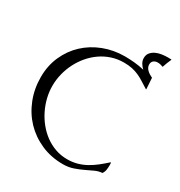

<svg xmlns="http://www.w3.org/2000/svg" viewBox="-168 -813 877 938"><g transform="rotate(30 270.5 -344.0)"><path d="M507.3 -645.5Q500 -648.4 492.4 -650.1Q484.9 -651.9 477.1 -651.9Q463.4 -651.9 454.1 -644.5Q444.8 -637.2 444.8 -622.6Q444.8 -613.3 449 -605.7Q453.1 -598.1 459.7 -592Q466.3 -585.9 474.1 -581.3Q481.9 -576.7 489.3 -573.2L493.2 -511.7L492.2 -509.3Q470.7 -522.5 453.4 -533.7Q436 -544.9 418.5 -552.7Q400.9 -560.5 380.9 -564.9Q360.8 -569.3 334.5 -569.3Q298.3 -569.3 265.9 -558.6Q233.4 -547.9 206.1 -528.8Q178.7 -509.8 156.7 -483.9Q134.8 -458 119.4 -427.7Q104 -397.5 95.7 -363.8Q87.4 -330.1 87.4 -295.9Q87.4 -262.7 95.5 -229.7Q103.5 -196.8 118.7 -166Q133.8 -135.3 155.3 -108.9Q176.8 -82.5 203.4 -63Q230 -43.5 261.7 -32.2Q293.5 -21 328.6 -21Q358.4 -21 384.5 -28.3Q410.6 -35.6 433.8 -48.6Q457 -61.5 478.5 -78.6Q500 -95.7 521.5 -115.2L523.4 -111.8Q523.4 -108.9 523.7 -105.7Q523.9 -102.5 523.9 -99.6Q523.9 -86.9 522 -73.7Q520 -60.5 512.2 -49.3Q492.7 -48.3 472.4 -39.1Q452.1 -29.8 429.4 -18.8Q406.7 -7.8 380.4 1.2Q354 10.3 322.8 10.3Q255.9 10.3 199.7 -14.4Q143.6 -39.1 103 -81.5Q62.5 -124 39.8 -181.6Q17.1 -239.3 17.1 -305.2Q17.1 -369.6 41.3 -423.6Q65.4 -477.5 106.9 -516.1Q148.4 -554.7 204.1 -576.2Q259.8 -597.7 322.8 -597.7Q350.6 -597.7 377.9 -595Q405.3 -592.3 432.6 -585.9Q421.9 -595.7 414.1 -608.6Q406.2 -621.6 406.2 -636.7Q406.2 -655.8 416.5 -667.7Q426.8 -679.7 441.7 -686.5Q456.5 -693.4 474.1 -695.8Q491.7 -698.2 506.3 -698.2Q511.7 -698.2 516.4 -698Q521 -697.8 526.4 -697.8L527.3 -696.3Q522 -683.6 516.8 -671.4Q511.7 -659.2 507.8 -646Z"/></g></svg>

Font: CAT Linz
Style: Regular
Weight: 400
Designer: Peter Wiegel
Foundry: Peter Wiegel
Version: Version 1.08